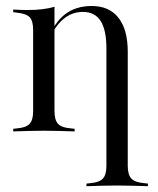

<svg xmlns="http://www.w3.org/2000/svg" viewBox="-20 -447 536 653"><path d="M129 -2.4Q100.8 -2.4 76.2 -1.6Q51.6 -0.8 25 0V-8.9L38.7 -10.5Q68.5 -12.9 80.6 -25.8Q92.7 -38.7 92.7 -69.4V-206.5H165.3V-69.4Q165.3 -38.7 177.4 -25.8Q189.5 -12.9 220.2 -10.5L233.9 -8.9V0Q207.3 -0.8 182.3 -1.6Q157.3 -2.4 129 -2.4ZM92.7 -206.5V-345.2Q92.7 -375.8 81 -388.3Q69.4 -400.8 37.1 -404L25 -405.6V-414.5Q41.9 -413.7 52.8 -413.3Q63.7 -412.9 74.2 -412.9Q100.8 -412.9 124.2 -415.7Q147.6 -418.5 165.3 -424.2V-414.5V-206.5ZM341.9 -206.5V-282.3Q341.9 -345.2 322.2 -375.8Q302.4 -406.5 262.1 -406.5Q224.2 -406.5 194.8 -381.5Q165.3 -356.5 146 -308.1L143.5 -312.9Q164.5 -370.2 201.2 -398.4Q237.9 -426.6 291.9 -426.6Q351.6 -426.6 383.1 -386.3Q414.5 -346 414.5 -271V-206.5ZM378.2 183.9Q350 183.9 325.4 184.7Q300.8 185.5 274.2 186.3V177.4L287.9 175.8Q317.7 173.4 329.8 160.5Q341.9 147.6 341.9 116.9V-206.5H414.5V116.9Q414.5 147.6 427 160.5Q439.5 173.4 469.4 175.8L483.1 177.4V186.3Q456.5 185.5 431.9 184.7Q407.3 183.9 378.2 183.9Z"/></svg>

Font: Playfair 144pt SemiCondensed Light
Style: Regular
Weight: 300
Width: 4
Designer: Claus Eggers Sørensen
Foundry: Claus Eggers Sørensen
Version: Version 2.203